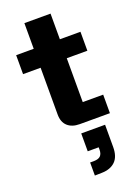

<svg xmlns="http://www.w3.org/2000/svg" viewBox="-188 -781 856 1189"><g transform="rotate(-20 239.5 -187.0)"><path d="M242.2 0Q191.4 0 162.6 -26.4Q133.8 -52.7 133.8 -103V-411.1H18.1V-536.1H133.8V-705.1H306.2V-536.1H441.9V-411.1H306.2V-122.1H440.9V0ZM221.2 331.1V245.1H246.1Q276.9 244.6 290 231Q303.2 217.3 303.2 189.9V174.8H231V57.1H388.2V204.1Q388.2 267.1 356.2 298.1Q324.2 329.1 267.1 330.1Z"/></g></svg>

Font: Hubot Sans Expanded
Style: Bold
Weight: 700
Width: 7
Designer: Deni Anggara
Foundry: GitHub
Version: Version 1.001;gftools[0.9.31]